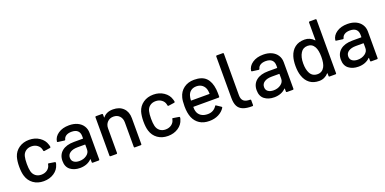

<svg xmlns="http://www.w3.org/2000/svg" viewBox="-10 -1487 4602 2293"><g transform="rotate(-20 2290.5 -341.0)"><path d="M70 -135Q55 -181 55 -256Q55 -325 70 -377Q90 -441 144.5 -479Q199 -517 274 -517Q349 -517 405 -479Q461 -441 478 -383Q484 -367 486 -350Q486 -342 477 -340L402 -329H400Q393 -329 390 -338L387 -354Q379 -388 348 -411Q317 -434 273 -434Q230 -434 200 -411Q170 -388 161 -350Q152 -314 152 -255Q152 -197 161 -161Q171 -121 200.5 -98Q230 -75 273 -75Q317 -75 348.5 -98Q380 -121 388 -158Q389 -159 388.5 -160.5Q388 -162 389 -163V-167Q392 -175 400 -173L475 -161Q483 -159 483 -153V-149Q483 -140 478 -127Q461 -66 405 -29Q349 8 274 8Q198 8 144 -30.5Q90 -69 70 -135Z M983 -348V-10Q983 0 973 0H897Q887 0 887 -10V-46Q887 -51 882 -48Q856 -21 818.5 -6.5Q781 8 735 8Q661 8 612.5 -29.5Q564 -67 564 -143Q564 -221 618.5 -265.5Q673 -310 771 -310H883Q887 -310 887 -314V-341Q887 -385 861.5 -409.5Q836 -434 784 -434Q742 -434 715.5 -417.5Q689 -401 683 -373Q680 -363 671 -364L590 -375Q580 -377 581 -383Q589 -442 644 -479.5Q699 -517 782 -517Q843 -517 888.5 -495.5Q934 -474 958.5 -435.5Q983 -397 983 -348ZM887 -172V-231Q887 -235 883 -235H789Q730 -235 695 -212Q660 -189 660 -148Q660 -111 686.5 -92Q713 -73 756 -73Q809 -73 848 -101Q887 -129 887 -172Z M1518 -340V-10Q1518 0 1508 0H1432Q1422 0 1422 -10V-321Q1422 -371 1393 -402Q1364 -433 1316 -433Q1269 -433 1239 -402Q1209 -371 1209 -322V-10Q1209 0 1199 0H1123Q1113 0 1113 -10V-499Q1113 -509 1123 -509H1199Q1209 -509 1209 -499V-463Q1209 -461 1210.5 -460Q1212 -459 1213 -461Q1256 -516 1340 -516Q1422 -516 1470 -468.5Q1518 -421 1518 -340Z M1649 -135Q1634 -181 1634 -256Q1634 -325 1649 -377Q1669 -441 1723.5 -479Q1778 -517 1853 -517Q1928 -517 1984 -479Q2040 -441 2057 -383Q2063 -367 2065 -350Q2065 -342 2056 -340L1981 -329H1979Q1972 -329 1969 -338L1966 -354Q1958 -388 1927 -411Q1896 -434 1852 -434Q1809 -434 1779 -411Q1749 -388 1740 -350Q1731 -314 1731 -255Q1731 -197 1740 -161Q1750 -121 1779.5 -98Q1809 -75 1852 -75Q1896 -75 1927.5 -98Q1959 -121 1967 -158Q1968 -159 1967.5 -160.5Q1967 -162 1968 -163V-167Q1971 -175 1979 -173L2054 -161Q2062 -159 2062 -153V-149Q2062 -140 2057 -127Q2040 -66 1984 -29Q1928 8 1853 8Q1777 8 1723 -30.5Q1669 -69 1649 -135Z M2586 -226Q2586 -216 2576 -216H2257Q2253 -216 2253 -212Q2253 -178 2259 -160Q2270 -120 2303.5 -97.5Q2337 -75 2388 -75Q2462 -75 2502 -136Q2507 -146 2515 -139L2572 -101Q2579 -95 2575 -88Q2547 -43 2495.5 -17Q2444 9 2379 9Q2306 9 2256 -23Q2206 -55 2181 -114Q2157 -173 2157 -257Q2157 -330 2168 -368Q2186 -437 2240 -477Q2294 -517 2371 -517Q2472 -517 2522 -466.5Q2572 -416 2583 -318Q2587 -277 2586 -226ZM2262 -355Q2255 -333 2253 -299Q2253 -295 2257 -295H2486Q2490 -295 2490 -299Q2488 -332 2484 -348Q2474 -387 2444.5 -410.5Q2415 -434 2371 -434Q2328 -434 2300 -412.5Q2272 -391 2262 -355Z M2921 18Q2846 19 2801.5 1Q2757 -17 2737 -56Q2717 -95 2717 -161V-688Q2717 -698 2727 -698H2804Q2814 -698 2814 -688L2813 -160Q2813 -110 2838.5 -87Q2864 -64 2921 -64Q2931 -64 2931 -54V8Q2931 18 2921 18Z M3451 -348V-10Q3451 0 3441 0H3365Q3355 0 3355 -10V-46Q3355 -51 3350 -48Q3324 -21 3286.5 -6.5Q3249 8 3203 8Q3129 8 3080.5 -29.5Q3032 -67 3032 -143Q3032 -221 3086.5 -265.5Q3141 -310 3239 -310H3351Q3355 -310 3355 -314V-341Q3355 -385 3329.5 -409.5Q3304 -434 3252 -434Q3210 -434 3183.5 -417.5Q3157 -401 3151 -373Q3148 -363 3139 -364L3058 -375Q3048 -377 3049 -383Q3057 -442 3112 -479.5Q3167 -517 3250 -517Q3311 -517 3356.5 -495.5Q3402 -474 3426.5 -435.5Q3451 -397 3451 -348ZM3355 -172V-231Q3355 -235 3351 -235H3257Q3198 -235 3163 -212Q3128 -189 3128 -148Q3128 -111 3154.5 -92Q3181 -73 3224 -73Q3277 -73 3316 -101Q3355 -129 3355 -172Z M3907 -700H3983Q3993 -700 3993 -690V-10Q3993 0 3983 0H3907Q3897 0 3897 -10V-43Q3897 -45 3895.5 -46Q3894 -47 3892 -45Q3870 -20 3840 -6Q3810 8 3775 8Q3703 8 3655.5 -27.5Q3608 -63 3586 -128Q3567 -181 3567 -256Q3567 -326 3583 -377Q3604 -443 3652 -480Q3700 -517 3775 -517Q3809 -517 3839.5 -503.5Q3870 -490 3892 -465Q3894 -463 3895.5 -464Q3897 -465 3897 -467V-690Q3897 -700 3907 -700ZM3895 -255Q3895 -339 3870 -383Q3841 -434 3785 -434Q3725 -434 3696 -386Q3664 -336 3664 -254Q3664 -177 3689 -130Q3718 -75 3784 -75Q3842 -75 3872 -129Q3895 -171 3895 -255Z M4521 -348V-10Q4521 0 4511 0H4435Q4425 0 4425 -10V-46Q4425 -51 4420 -48Q4394 -21 4356.5 -6.5Q4319 8 4273 8Q4199 8 4150.5 -29.5Q4102 -67 4102 -143Q4102 -221 4156.5 -265.5Q4211 -310 4309 -310H4421Q4425 -310 4425 -314V-341Q4425 -385 4399.5 -409.5Q4374 -434 4322 -434Q4280 -434 4253.5 -417.5Q4227 -401 4221 -373Q4218 -363 4209 -364L4128 -375Q4118 -377 4119 -383Q4127 -442 4182 -479.5Q4237 -517 4320 -517Q4381 -517 4426.5 -495.5Q4472 -474 4496.5 -435.5Q4521 -397 4521 -348ZM4425 -172V-231Q4425 -235 4421 -235H4327Q4268 -235 4233 -212Q4198 -189 4198 -148Q4198 -111 4224.5 -92Q4251 -73 4294 -73Q4347 -73 4386 -101Q4425 -129 4425 -172Z"/></g></svg>

Font: Amber EN Medium
Style: Regular
Weight: 500
Designer: Jeremy Tribby
Foundry: Tribby Type Co.
Version: Version 1.403 November 24, 2021